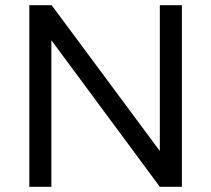

<svg xmlns="http://www.w3.org/2000/svg" viewBox="-20 -720 814 740"><path d="M93 0H178V-565L596 0H681V-700H596V-138L179 -700H93Z"/></svg>

Font: HB Figtree Prototype
Style: Regular
Weight: 400
Designer: Alfredo Marco Pradil
Foundry: Hanken Design Co.®
Version: Version 1.002;Glyphs 3.2 (3228)